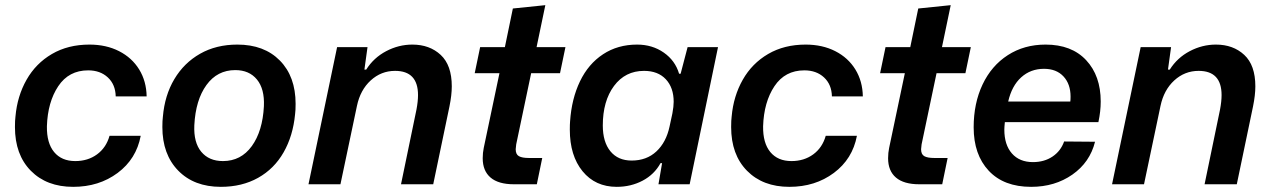

<svg xmlns="http://www.w3.org/2000/svg" viewBox="-20 -715 4931 745"><path d="M38 -222Q38 -249 40 -263Q47 -342 83 -405.5Q119 -469 181.5 -505.5Q244 -542 327 -542Q392 -542 442 -516.5Q492 -491 520 -445.5Q548 -400 549 -341H429Q428 -387 398.5 -414.5Q369 -442 322 -442Q247 -442 206 -380.5Q165 -319 162 -225Q161 -160 190 -125Q219 -90 272 -90Q321 -90 356.5 -116Q392 -142 405 -188H526Q509 -98 436.5 -44Q364 10 264 10Q161 10 99.5 -52.5Q38 -115 38 -222Z M610 -222Q610 -248 612 -262Q619 -345 656.5 -408Q694 -471 756.5 -506.5Q819 -542 901 -542Q1005 -542 1066 -480Q1127 -418 1127 -312Q1127 -286 1125 -272Q1117 -188 1080.5 -124Q1044 -60 981.5 -25Q919 10 837 10Q733 10 671.5 -53Q610 -116 610 -222ZM1004 -303Q1007 -370 977 -406.5Q947 -443 893 -443Q823 -443 781 -385Q739 -327 734 -229Q731 -162 761 -126Q791 -90 845 -90Q915 -90 957 -148Q999 -206 1004 -303Z M1288 -532H1406L1394 -445H1401Q1430 -491 1478.5 -516.5Q1527 -542 1580 -542Q1647 -542 1690 -502Q1733 -462 1733 -380Q1733 -346 1724 -302L1661 0H1536L1596 -290Q1602 -322 1602 -346Q1602 -440 1513 -440Q1459 -440 1418.5 -403Q1378 -366 1365 -304L1301 0H1177Z M1853 -101Q1853 -122 1857 -141L1918 -431H1822L1843 -532H1939L1970 -682L2096 -695L2062 -532H2174L2153 -431H2041L1983 -155Q1981 -141 1981 -136Q1981 -116 1993.5 -109Q2006 -102 2032 -102H2084L2063 0H1974Q1914 0 1883.5 -26Q1853 -52 1853 -101Z M2191 -212Q2191 -233 2192 -244Q2198 -332 2230.5 -399.5Q2263 -467 2320 -504.5Q2377 -542 2452 -542Q2511 -542 2555.5 -511Q2600 -480 2615 -429H2621L2648 -532H2766L2656 0H2535L2549 -82H2543Q2519 -38 2473.5 -14Q2428 10 2373 10Q2290 10 2240.5 -50.5Q2191 -111 2191 -212ZM2578 -224 2589 -275Q2594 -302 2594 -320Q2594 -375 2563.5 -407.5Q2533 -440 2479 -440Q2406 -440 2362.5 -381.5Q2319 -323 2319 -228Q2319 -164 2348.5 -128Q2378 -92 2431 -92Q2489 -92 2527 -127.5Q2565 -163 2578 -224Z M2817 -222Q2817 -249 2819 -263Q2826 -342 2862 -405.5Q2898 -469 2960.5 -505.5Q3023 -542 3106 -542Q3171 -542 3221 -516.5Q3271 -491 3299 -445.5Q3327 -400 3328 -341H3208Q3207 -387 3177.5 -414.5Q3148 -442 3101 -442Q3026 -442 2985 -380.5Q2944 -319 2941 -225Q2940 -160 2969 -125Q2998 -90 3051 -90Q3100 -90 3135.5 -116Q3171 -142 3184 -188H3305Q3288 -98 3215.5 -44Q3143 10 3043 10Q2940 10 2878.5 -52.5Q2817 -115 2817 -222Z M3426 -101Q3426 -122 3430 -141L3491 -431H3395L3416 -532H3512L3543 -682L3669 -695L3635 -532H3747L3726 -431H3614L3556 -155Q3554 -141 3554 -136Q3554 -116 3566.5 -109Q3579 -102 3605 -102H3657L3636 0H3547Q3487 0 3456.5 -26Q3426 -52 3426 -101Z M3758 -221Q3758 -314 3792.5 -387Q3827 -460 3890.5 -501Q3954 -542 4037 -542Q4138 -542 4194.5 -481.5Q4251 -421 4251 -321Q4251 -283 4242 -241H3879Q3877 -221 3877 -212Q3877 -153 3906.5 -119.5Q3936 -86 3988 -86Q4032 -86 4064 -107.5Q4096 -129 4109 -166L4229 -165Q4209 -85 4141 -37.5Q4073 10 3981 10Q3875 10 3816.5 -52.5Q3758 -115 3758 -221ZM4133 -321Q4134 -328 4134 -340Q4134 -389 4106.5 -418.5Q4079 -448 4031 -448Q3979 -448 3942.5 -415Q3906 -382 3892 -321Z M4406 -532H4524L4512 -445H4519Q4548 -491 4596.5 -516.5Q4645 -542 4698 -542Q4765 -542 4808 -502Q4851 -462 4851 -380Q4851 -346 4842 -302L4779 0H4654L4714 -290Q4720 -322 4720 -346Q4720 -440 4631 -440Q4577 -440 4536.5 -403Q4496 -366 4483 -304L4419 0H4295Z"/></svg>

Font: Mona Sans SemiBold
Style: Italic
Weight: 600
Italic angle: -11.7°
Designer: Deni Anggara
Foundry: GitHub
Version: Version 2.000